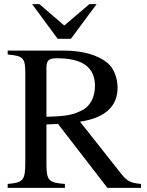

<svg xmlns="http://www.w3.org/2000/svg" viewBox="-20 -906 707 926"><path d="M446 -886H411L290 -783L170 -886H135L258 -719H322ZM660 0V-19C616 -23 595 -29 566 -66L366 -319C491 -338 547 -396 547 -483C547 -527 531 -576 498 -603C455 -638 384 -662 289 -662H17V-643C94 -637 102 -625 102 -551V-124C102 -36 92 -25 17 -19V0H293V-19C216 -24 204 -36 204 -112V-306L260 -308L498 0ZM204 -583C204 -618 221 -625 255 -625C379 -625 438 -581 438 -491C438 -441 417 -397 381 -377C335 -352 300 -345 204 -343Z"/></svg>

Font: STIXGeneral
Style: Regular
Weight: 400
Designer: MicroPress Inc., with final additions and corrections provided by Coen Hoffman, Elsevier (retired)
Version: Version 1.1.0